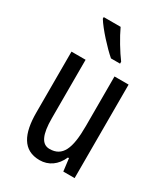

<svg xmlns="http://www.w3.org/2000/svg" viewBox="-191 -855 838 955"><g transform="rotate(30 228.0 -378.0)"><path d="M213 -766H116V-757C142 -714 210 -640 250 -606H302V-617C274 -654 234 -720 213 -766ZM391 -537H310V-251C310 -123 284 -63 210 -63C165 -63 144 -107 144 -202V-537H63V-187C63 -67 98 10 195 10C246 10 288 -19 311 -72H317L326 0H391Z"/></g></svg>

Font: Noto Sans Arabic UI XCn
Style: Regular
Weight: 400
Width: 2
Designer: Monotype Design Team, Nadine Chahine and Nizar Qandah
Foundry: Monotype Imaging Inc.
Version: Version 2.010